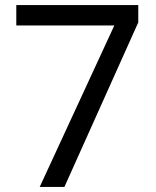

<svg xmlns="http://www.w3.org/2000/svg" viewBox="-20 -734 612 754"><path d="M136 0 429 -634H44V-714H523V-646L233 0Z"/></svg>

Font: Noto Sans Old Turkic
Style: Regular
Weight: 400
Designer: Monotype Design Team
Foundry: Monotype Imaging Inc.
Version: Version 2.003; ttfautohint (v1.8.4.7-5d5b)